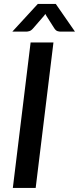

<svg xmlns="http://www.w3.org/2000/svg" viewBox="-20 -930 391 950"><path d="M41 0ZM156.5 0H43.5L131.5 -720H244.5ZM351 -773.5H279.5Q273 -773.5 264.5 -776Q256 -778.5 248 -791L209.5 -851.5Q207 -855.5 204.5 -861L197.5 -851.5L145 -791Q134.5 -778.5 125.2 -776Q116 -773.5 110 -773.5H41L167 -910.5H256Z"/></svg>

Font: Lato Semibold
Style: Italic
Weight: 600
Italic angle: -7°
Designer: Lukasz Dziedzic
Foundry: tyPoland Lukasz Dziedzic
Version: Version 2.006; 2014-01-15